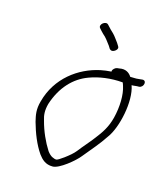

<svg xmlns="http://www.w3.org/2000/svg" viewBox="-132 -734 762 887"><g transform="rotate(20 249.5 -290.0)"><path d="M76 -201C68 -159 76 -134 86 -104C104 -56 128 -7 159 30C176 49 196 66 230 63C262 61 324 -1 342 -29C371 -72 400 -110 424 -155C459 -211 477 -346 445 -415C454 -415 461 -418 470 -419L480 -420C503 -424 506 -461 482 -456L472 -454C466 -453 460 -452 455 -451C448 -451 435 -449 426 -449C414 -465 394 -477 365 -468L355 -466C347 -464 336 -454 336 -444C337 -443 336 -443 336 -442C318 -439 302 -436 286 -431C188 -401 97 -322 76 -201ZM113 -202C133 -289 181 -349 245 -379C289 -400 344 -413 402 -413C405 -409 406 -404 409 -398C425 -361 429 -303 420 -246C412 -197 393 -164 371 -130C353 -101 331 -73 312 -43C302 -28 287 -13 268 4C252 18 241 26 236 27C230 28 223 26 215 23C207 20 198 13 189 3C162 -32 137 -77 121 -122C111 -146 107 -168 113 -202ZM219 -612C226 -606 232 -599 240 -593C258 -581 269 -566 284 -550L293 -538C296 -535 300 -533 305 -533C316 -533 337 -551 324 -564L315 -576C301 -591 295 -600 282 -611L267 -623L247 -641C232 -654 203 -626 219 -612Z"/></g></svg>

Font: Stray Cat
Style: Obl
Weight: 400
Version: Version 1.0